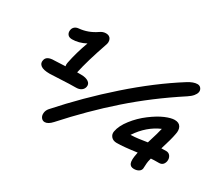

<svg xmlns="http://www.w3.org/2000/svg" viewBox="-134 -1031 1512 1336"><g transform="rotate(30 622.0 -363.5)"><path d="M327.1 17.1Q309.6 17.1 298.3 2.4Q287.1 -12.2 289.1 -34.4Q291 -56.6 307.1 -75.2Q474.1 -263.2 665.8 -431.9Q857.4 -600.6 1042 -716.8Q1085 -744.1 1117.2 -744.1Q1138.7 -744.1 1148.9 -725.6Q1162.6 -700.2 1136.2 -668Q1122.1 -650.9 1097.2 -634.8Q891.6 -501 719 -349.1Q546.4 -197.3 383.8 -16.1Q353.5 17.1 327.1 17.1ZM189 -292Q137.7 -292 116.9 -308.1Q96.2 -324.2 102.1 -349.1Q108.4 -388.2 170.9 -388.2Q190.4 -388.2 258.8 -392.1Q255.9 -404.3 258.8 -419.9Q276.9 -511.2 312 -606Q257.3 -577.1 204.1 -577.1Q178.7 -577.1 168 -592Q157.2 -606.9 161.1 -627.9Q163.6 -643.1 175.3 -653.6Q187 -664.1 207 -666Q278.8 -672.4 340.8 -714.8Q363.8 -731.9 389.2 -731.9Q418.5 -731.9 429 -709.7Q439.5 -687.5 426.8 -657.2Q372.6 -500.5 350.1 -396H382.8Q420.9 -396 441.9 -381.3Q462.9 -366.7 458 -341.8Q454.1 -322.8 438 -311.3Q421.9 -299.8 395 -299.8Q345.2 -299.8 275.6 -295.9Q206.1 -292 189 -292ZM1026.9 -11.2Q998 -11.2 989.5 -34.7Q981 -58.1 992.2 -111.8Q992.7 -113.8 993.2 -117.4Q993.7 -121.1 994.1 -123Q887.2 -107.9 834 -107.9Q804.2 -107.9 788.8 -126Q773.4 -144 777.8 -168Q786.6 -217.8 829.1 -272Q870.6 -325.7 927.2 -368.2Q983.9 -410.6 1029.8 -429.9Q1075.7 -449.2 1104 -449.2Q1139.6 -449.2 1153.3 -425.8Q1167 -402.3 1158.2 -365.2Q1150.4 -321.3 1122.1 -231Q1134.3 -231.9 1160.2 -231.9Q1182.1 -231.9 1194.1 -214.6Q1206.1 -197.3 1202.1 -172.9Q1193.4 -134.8 1158.2 -134.8Q1114.3 -134.8 1094.2 -132.8Q1088.9 -111.3 1087.9 -106.9Q1085 -90.3 1084.5 -71.8Q1084 -53.2 1083 -45.9Q1080.1 -29.8 1064.7 -20.5Q1049.3 -11.2 1026.9 -11.2ZM1055.2 -342.8Q1055.7 -343.8 1056.2 -346.2Q1056.6 -348.6 1057.1 -350.1Q957.5 -307.6 889.2 -205.1Q903.8 -205.1 922.4 -206.8Q940.9 -208.5 951.4 -210Q961.9 -211.4 987.8 -215.3Q1013.7 -219.2 1020 -220.2Q1050.8 -319.3 1055.2 -342.8Z"/></g></svg>

Font: Shantell Sans Bouncy
Style: Italic
Weight: 500
Italic angle: -11.31°
Designer: Stephen Nixon, Anya Danilova, Shantell Martin
Foundry: Arrow Type
Version: Version 1.006;[9816181b4]